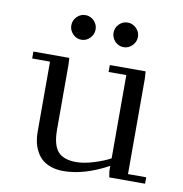

<svg xmlns="http://www.w3.org/2000/svg" viewBox="-73 -686 725 761"><g transform="rotate(10 289.5 -305.0)"><path d="M32.2 -411.1V-439H176.8L178.2 -411.1V-150.9Q178.2 -89.4 200.9 -63.2Q223.6 -37.1 274.9 -37.1Q306.2 -37.1 346.7 -49.8Q387.2 -62.5 411.1 -76.2V-411.1H339.8V-439H483.9L485.8 -411.1V-25.9H559.1V0H415L411.1 -23.9V-45.9Q314.5 6.8 231 6.8Q202.1 6.8 179.7 -1.2Q157.2 -9.3 143.3 -22.2Q129.4 -35.2 120.4 -53.2Q111.3 -71.3 107.7 -89.8Q104 -108.4 104 -128.9V-411.1ZM176.5 -533Q162.1 -547.9 162.1 -567.9Q162.1 -587.9 176.5 -602.5Q190.9 -617.2 210.9 -617.2Q231 -617.2 245.4 -602.5Q259.8 -587.9 259.8 -567.9Q259.8 -547.9 245.4 -533Q231 -518.1 210.9 -518.1Q190.9 -518.1 176.5 -533ZM346.4 -533Q332 -547.9 332 -567.9Q332 -587.9 346.4 -602.5Q360.8 -617.2 380.9 -617.2Q400.9 -617.2 415.5 -602.5Q430.2 -587.9 430.2 -567.9Q430.2 -547.9 415.5 -533Q400.9 -518.1 380.9 -518.1Q360.8 -518.1 346.4 -533Z"/></g></svg>

Font: Dehuti
Style: Book
Weight: 400
Version: Version 1.2